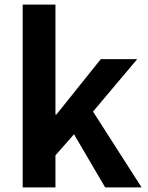

<svg xmlns="http://www.w3.org/2000/svg" viewBox="-20 -818 645 838"><path d="M79 -798V0H222V-140L303 -232L439 0H598L386 -331L579 -560H420L226 -318H222V-798Z"/></svg>

Font: Kinto Sans
Style: Bold
Weight: 700
Designer: Authors: Ryoko NISHIZUKA  (kana & ideographs); Paul D. Hunt (Latin, Greek & Cyrillic); Wenlong ZHANG  (bopomofo); Sandol
Foundry: Adobe Systems Incorporated, ookami Inc.
Version: Version 0.001